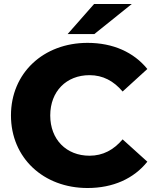

<svg xmlns="http://www.w3.org/2000/svg" viewBox="-20 -929 778 963"><path d="M419 14C547 14 651 -33 719 -118L595 -230C550 -177 496 -148 429 -148C313 -148 232 -229 232 -350C232 -471 313 -552 429 -552C496 -552 550 -523 595 -470L719 -583C651 -667 547 -714 419 -714C198 -714 35 -563 35 -350C35 -137 198 14 419 14ZM453 -758 641 -909H452L319 -758Z"/></svg>

Font: Montserrat-Alt1 ExtBd
Style: Regular
Weight: 800
Designer: Differentunic
Foundry: Differentunic
Version: Version 7.222